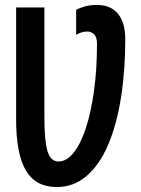

<svg xmlns="http://www.w3.org/2000/svg" viewBox="-20 -744 570 774"><path d="M209 10Q124 10 84.5 -56.5Q45 -123 45 -261V-714H159V-271Q159 -176 171.5 -134.5Q184 -93 216 -93Q248 -93 276.5 -128Q305 -163 326 -227Q347 -291 359 -378Q371 -465 371 -568Q371 -594 359.5 -605.5Q348 -617 332 -617Q319 -617 307.5 -613Q296 -609 287 -604V-704Q303 -713 323.5 -718.5Q344 -724 371 -724Q427 -724 456 -688Q485 -652 485 -586Q485 -458 467.5 -349Q450 -240 415.5 -159.5Q381 -79 329 -34.5Q277 10 209 10Z"/></svg>

Font: Noto Sans Mono Condensed SemiBold
Style: Regular
Weight: 600
Width: 3
Designer: Monotype Design Team
Foundry: Monotype Imaging Inc.
Version: Version 2.014